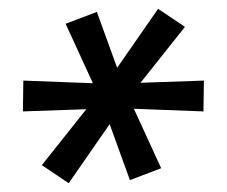

<svg xmlns="http://www.w3.org/2000/svg" viewBox="-20 -558 515 436"><path d="M136 -142 75 -183 176 -310 32 -305 33 -375 191 -369 129 -504 200 -531 246 -404 339 -538 400 -497 299 -370 443 -375 442 -305 284 -311 346 -176 275 -149 229 -276Z"/></svg>

Font: Iosevka QP
Style: Italic
Weight: 400
Italic angle: -9°
Designer: Belleve Invis
Foundry: Belleve Invis
Version: Version 20.0.0; ttfautohint (v1.8.4)